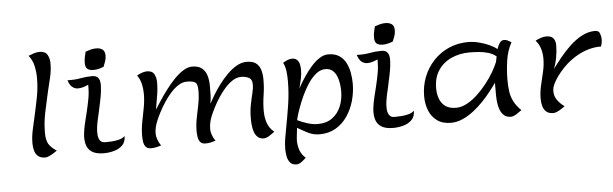

<svg xmlns="http://www.w3.org/2000/svg" viewBox="-56 -980 4497 1408"><g transform="rotate(-5 2192.0 -276.0)"><path d="M245.6 6.3Q211.9 6.3 193.1 -9Q174.3 -24.4 166.7 -49.6Q159.2 -74.7 159.2 -104Q159.2 -154.8 170.4 -204.6Q181.6 -254.4 192.4 -303.2Q208 -371.6 221.2 -440.4Q234.4 -509.3 234.4 -579.1Q234.4 -623 225.1 -667.5Q215.8 -711.9 187 -747.1Q205.1 -754.9 227.1 -762Q249 -769 268.6 -769Q310.5 -769 326.4 -742.4Q342.3 -715.8 342.3 -678.2Q342.3 -624 329.1 -570.8Q315.9 -517.6 303.7 -465.3Q287.1 -393.6 272.2 -320.8Q257.3 -248 257.3 -173.8Q257.3 -122.1 273.4 -93.5Q289.6 -64.9 332.5 -36.6Q323.2 -29.8 306.9 -19.5Q290.5 -9.3 273.9 -1.5Q257.3 6.3 245.6 6.3Z M604 -498Q588.9 -490.7 568.1 -483.9Q547.4 -477.1 525.6 -477.5Q503.9 -478 485.4 -492.9Q466.8 -507.8 455.6 -543.9Q511.2 -542 552.2 -550Q593.3 -558.1 638.2 -558.1Q664.1 -558.1 676.8 -546.4Q689.5 -534.7 693.4 -516.8Q697.3 -499 696 -479.5Q694.8 -460 693.4 -443.8Q689.9 -412.6 680.9 -370.1Q671.9 -327.6 662.6 -284.2Q659.2 -269 653.1 -242.7Q647 -216.3 642.6 -186.3Q638.2 -156.2 639.9 -128.9Q641.6 -101.6 653.6 -84.2Q665.5 -66.9 692.4 -66.9Q712.4 -66.9 740.2 -68.6Q768.1 -70.3 794.4 -77.1Q820.8 -84 835.9 -99.1L836.9 -100.1V-98.6Q836.9 -55.2 811.5 -31Q786.1 -6.8 749 2.9Q711.9 12.7 676.3 12.7Q617.2 12.7 586.9 -8.1Q556.6 -28.8 547.4 -63Q538.1 -97.2 542.2 -138.7Q546.4 -180.2 556.9 -222.4Q567.4 -264.6 576.2 -300.8Q587.4 -347.2 596.4 -395.8Q605.5 -444.3 604 -498ZM652.8 -602.5Q622.6 -602.5 607.7 -615.2Q592.8 -627.9 592.8 -659.2Q592.8 -680.2 596.9 -700.7Q601.1 -721.2 606.4 -741.2Q625 -748 644.8 -753.2Q664.6 -758.3 684.6 -758.3Q713.9 -758.3 731.7 -745.1Q749.5 -731.9 749.5 -700.2Q749.5 -678.7 742.7 -658.4Q735.8 -638.2 727.5 -618.7Q709.5 -611.8 690.9 -607.2Q672.4 -602.5 652.8 -602.5Z M1023.4 6.3Q996.6 6.3 984.1 -8.8Q971.7 -23.9 968.5 -45.9Q965.3 -67.9 965.3 -88.4Q965.3 -140.6 975.3 -191.7Q985.4 -242.7 995.1 -293.7Q1004.9 -344.7 1004.9 -397Q1004.9 -433.1 996.8 -468.5Q988.8 -503.9 967.3 -533.7Q983.4 -543.5 1002.9 -550.8Q1022.5 -558.1 1041.5 -558.1Q1081.1 -558.1 1095 -531.7Q1108.9 -505.4 1108.9 -471.2Q1108.9 -420.9 1100.1 -371.6Q1091.3 -322.3 1083.5 -272.9Q1098.6 -296.9 1122.6 -333.5Q1146.5 -370.1 1176.3 -409.9Q1206.1 -449.7 1239.5 -484.9Q1272.9 -520 1307.4 -542Q1341.8 -564 1374.5 -564Q1420.9 -564 1446.3 -543.2Q1471.7 -522.5 1481.9 -488.3Q1492.2 -454.1 1492.2 -414.1Q1492.2 -380.9 1491.7 -347.2Q1491.2 -313.5 1484.4 -280.8Q1498.5 -307.6 1520.8 -344.2Q1543 -380.9 1571.8 -419.2Q1600.6 -457.5 1633.8 -490.5Q1667 -523.4 1702.9 -543.7Q1738.8 -564 1775.4 -564Q1820.8 -564 1845 -545.2Q1869.1 -526.4 1878.4 -494.4Q1887.7 -462.4 1887.7 -422.9Q1887.7 -365.2 1878.7 -308.6Q1869.6 -252 1869.6 -194.3Q1869.6 -148.4 1883.1 -107.2Q1896.5 -65.9 1933.6 -35.6Q1919.4 -24.4 1895.8 -9Q1872.1 6.3 1853.5 6.3Q1825.7 6.3 1809.1 -8.5Q1792.5 -23.4 1784.2 -46.6Q1775.9 -69.8 1773.2 -95.2Q1770.5 -120.6 1770.5 -141.6Q1770 -199.2 1779.3 -246.3Q1788.6 -293.5 1798.1 -331.1Q1807.6 -368.7 1806.6 -397.5Q1806.2 -434.1 1781.2 -445.8Q1756.3 -457.5 1725.6 -457.5Q1694.3 -457.5 1664.1 -438.5Q1633.8 -419.4 1606.2 -388.4Q1578.6 -357.4 1555.4 -321.5Q1532.2 -285.6 1514.6 -251.2Q1497.1 -216.8 1486.8 -191.4Q1467.3 -143.6 1466.8 -98.6Q1466.3 -53.7 1498.5 -7.3Q1480.5 -2 1461.7 2.2Q1442.9 6.3 1423.8 6.3Q1397.5 6.3 1385.3 -8.8Q1373 -23.9 1369.6 -45.9Q1366.2 -67.9 1366.2 -87.9Q1366.2 -137.7 1376.2 -186.8Q1386.2 -235.8 1396 -285.2Q1405.8 -334.5 1405.8 -384.8Q1405.8 -433.1 1388.4 -445.3Q1371.1 -457.5 1325.7 -457.5Q1294.4 -457.5 1264.2 -438.2Q1233.9 -418.9 1206.3 -387.9Q1178.7 -356.9 1155.3 -320.8Q1131.8 -284.7 1114 -250.2Q1096.2 -215.8 1085.9 -190.4Q1065.4 -140.6 1065.4 -98.4Q1065.4 -56.2 1097.7 -7.3Q1079.6 -2 1061 2.2Q1042.5 6.3 1023.4 6.3Z M2146.5 174.3Q2134.3 186.5 2114.3 201.9Q2094.2 217.3 2076.2 217.3Q2043.9 217.3 2028.3 198.2Q2012.7 179.2 2007.6 151.9Q2002.4 124.5 2002.4 99.6Q2002.4 61 2008.5 23.2Q2014.6 -14.6 2022 -51.8Q2038.6 -137.7 2052 -224.4Q2065.4 -311 2065.4 -398.9Q2065.4 -433.1 2061.5 -467.8Q2057.6 -502.4 2042.5 -533.7Q2056.6 -542.5 2074.2 -550.3Q2091.8 -558.1 2108.9 -558.1Q2133.3 -558.1 2146.2 -545.2Q2159.2 -532.2 2163.8 -512.7Q2168.5 -493.2 2168.5 -473.1Q2168.5 -437.5 2161.1 -403.1Q2153.8 -368.7 2144.5 -334.5Q2151.4 -348.1 2159.2 -361.8Q2173.8 -387.2 2196.8 -421.6Q2219.7 -456.1 2248.5 -489.3Q2277.3 -522.5 2310.1 -544.4Q2342.8 -566.4 2376.5 -566.4Q2425.3 -566.4 2456.8 -545.7Q2488.3 -524.9 2505.9 -490.7Q2523.4 -456.5 2530.5 -416.3Q2537.6 -376 2537.6 -336.9Q2537.6 -273.9 2520.3 -211.9Q2502.9 -149.9 2468.5 -99.1Q2434.1 -48.3 2382.8 -18.1Q2331.5 12.2 2263.2 12.2Q2218.3 12.2 2179.2 -7.3Q2140.1 -26.9 2102.5 -49.8L2101.1 -38.6Q2100.1 -29.8 2098.1 -13.7Q2096.2 2.4 2094.5 18.3Q2092.8 34.2 2092.8 41.5Q2092.8 80.1 2104.7 114.3Q2116.7 148.4 2146.5 174.3ZM2346.2 -460.4Q2310.1 -460.4 2277.6 -434.3Q2245.1 -408.2 2217.5 -366.5Q2189.9 -324.7 2168.5 -277.3Q2147 -230 2131.8 -186.8Q2116.7 -143.6 2109.4 -114.7L2108.4 -105Q2142.6 -88.4 2182.1 -76.2Q2221.7 -64 2256.8 -64Q2320.3 -64 2362.8 -94.7Q2405.3 -125.5 2426.8 -176.8Q2448.2 -228 2448.2 -289.6Q2448.2 -315.4 2444.1 -345Q2439.9 -374.5 2429 -400.6Q2418 -426.8 2397.9 -443.6Q2377.9 -460.4 2346.2 -460.4Z M2733.4 -498Q2718.3 -490.7 2697.5 -483.9Q2676.8 -477.1 2655 -477.5Q2633.3 -478 2614.7 -492.9Q2596.2 -507.8 2585 -543.9Q2640.6 -542 2681.6 -550Q2722.7 -558.1 2767.6 -558.1Q2793.5 -558.1 2806.2 -546.4Q2818.8 -534.7 2822.8 -516.8Q2826.7 -499 2825.4 -479.5Q2824.2 -460 2822.8 -443.8Q2819.3 -412.6 2810.3 -370.1Q2801.3 -327.6 2792 -284.2Q2788.6 -269 2782.5 -242.7Q2776.4 -216.3 2772 -186.3Q2767.6 -156.2 2769.3 -128.9Q2771 -101.6 2783 -84.2Q2794.9 -66.9 2821.8 -66.9Q2841.8 -66.9 2869.6 -68.6Q2897.5 -70.3 2923.8 -77.1Q2950.2 -84 2965.3 -99.1L2966.3 -100.1V-98.6Q2966.3 -55.2 2940.9 -31Q2915.5 -6.8 2878.4 2.9Q2841.3 12.7 2805.7 12.7Q2746.6 12.7 2716.3 -8.1Q2686 -28.8 2676.8 -63Q2667.5 -97.2 2671.6 -138.7Q2675.8 -180.2 2686.3 -222.4Q2696.8 -264.6 2705.6 -300.8Q2716.8 -347.2 2725.8 -395.8Q2734.9 -444.3 2733.4 -498ZM2782.2 -602.5Q2752 -602.5 2737.1 -615.2Q2722.2 -627.9 2722.2 -659.2Q2722.2 -680.2 2726.3 -700.7Q2730.5 -721.2 2735.8 -741.2Q2754.4 -748 2774.2 -753.2Q2793.9 -758.3 2814 -758.3Q2843.3 -758.3 2861.1 -745.1Q2878.9 -731.9 2878.9 -700.2Q2878.9 -678.7 2872.1 -658.4Q2865.2 -638.2 2856.9 -618.7Q2838.9 -611.8 2820.3 -607.2Q2801.8 -602.5 2782.2 -602.5Z M3576.7 -162.6V-252.4Q3558.6 -226.1 3531.7 -191.7Q3504.9 -157.2 3470.9 -121.6Q3437 -85.9 3397.9 -55.7Q3358.9 -25.4 3316.4 -6.6Q3273.9 12.2 3230.5 12.2Q3168.5 12.2 3128.7 -16.8Q3088.9 -45.9 3069.8 -94Q3050.8 -142.1 3050.8 -198.7Q3050.8 -274.4 3077.1 -341.1Q3103.5 -407.7 3151.4 -458.5Q3199.2 -509.3 3264.4 -538.1Q3329.6 -566.9 3407.2 -566.9Q3443.8 -566.9 3483.6 -557.1Q3523.4 -547.4 3558.8 -531.5Q3594.2 -515.6 3617.7 -496.6Q3625 -522 3637.5 -540.5Q3649.9 -559.1 3670.9 -559.1Q3684.6 -559.1 3698.7 -552Q3712.9 -544.9 3723.6 -537.6Q3690.9 -478.5 3680.4 -405.8Q3669.9 -333 3669.9 -266.1Q3669.9 -218.3 3675.5 -179Q3681.2 -139.6 3699 -105Q3716.8 -70.3 3752.4 -35.6Q3738.8 -24.9 3714.6 -9.3Q3690.4 6.3 3672.9 6.3Q3640.6 6.3 3621.6 -10.5Q3602.5 -27.3 3592.8 -54Q3583 -80.6 3579.8 -109.6Q3576.7 -138.7 3576.7 -162.6ZM3143.6 -250Q3143.6 -206.5 3157 -171.1Q3170.4 -135.7 3199.7 -115Q3229 -94.2 3276.9 -94.2Q3316.4 -94.2 3356.7 -115.7Q3397 -137.2 3434.8 -172.4Q3472.7 -207.5 3505.1 -249Q3537.6 -290.5 3561.5 -331.3Q3585.4 -372.1 3597.7 -403.8Q3599.6 -413.6 3601.8 -423.3Q3604 -433.1 3606 -443.4Q3581.5 -464.4 3548.3 -474.4Q3515.1 -484.4 3479 -487.3Q3442.9 -490.2 3410.6 -490.2Q3336.4 -490.2 3275.9 -462.6Q3215.3 -435.1 3179.4 -381.3Q3143.6 -327.6 3143.6 -250Z M3984.9 6.3Q3951.7 6.3 3933.3 -9.5Q3915 -25.4 3907.7 -50.8Q3900.4 -76.2 3900.4 -104.5Q3900.4 -154.8 3911.9 -203.4Q3923.3 -252 3934.8 -300.8Q3946.3 -349.6 3946.3 -399.9Q3946.3 -436.5 3935.8 -471.2Q3925.3 -505.9 3900.4 -533.7Q3918.9 -543 3939.5 -550.5Q3960 -558.1 3981 -558.1Q4016.1 -558.1 4032.2 -539.6Q4048.3 -521 4048.3 -486.8Q4048.3 -442.9 4039.6 -396Q4030.8 -349.1 4016.1 -315.9Q4043.9 -353 4079.1 -396.2Q4114.3 -439.5 4155.5 -478.3Q4196.8 -517.1 4243.7 -542Q4290.5 -566.9 4341.8 -566.9Q4367.7 -566.9 4376 -545.4Q4384.3 -523.9 4384.3 -502.9Q4384.3 -475.6 4374.5 -449.2Q4321.8 -450.7 4263.4 -430.9Q4205.1 -411.1 4148.2 -368.4Q4091.3 -325.7 4042 -258.3Q4026.4 -236.3 4012.2 -208.5Q3998 -180.7 3998 -152.8Q3998 -115.7 4019.5 -86.2Q4041 -56.6 4070.8 -36.6Q4061 -29.3 4045.7 -19Q4030.3 -8.8 4013.9 -1.2Q3997.6 6.3 3984.9 6.3Z"/></g></svg>

Font: Lumanosimo
Style: Regular
Weight: 400
Designer: The DocRepair Project, Eduardo Rodriguez Tunni
Foundry: Google
Version: Version 1.010